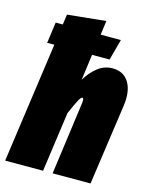

<svg xmlns="http://www.w3.org/2000/svg" viewBox="-119 -836 708 910"><g transform="rotate(15 235.0 -381.5)"><path d="M376 -554.2Q430.2 -554.2 456.1 -511.2Q481.9 -468.3 471.2 -395L415 0H229L277.8 -357.9Q280.8 -382.8 272.9 -382.8Q266.1 -382.8 256.3 -365Q246.6 -347.2 223.1 -293.9L182.1 0H-3.9L79.1 -590.8H43.9L58.1 -693.8H92.8L100.1 -744.1L288.1 -763.2L278.8 -693.8H377.9L350.1 -590.8H264.2L247.1 -463.9Q269 -501.5 301.5 -527.8Q334 -554.2 376 -554.2Z"/></g></svg>

Font: Fira Sans Compressed Heavy
Style: Italic
Weight: 900
Width: 3
Italic angle: -8°
Designer: Carrois Corporate & Edenspiekermann AG
Foundry: Carrois Corporate GbR & Edenspiekermann AG
Version: Version 4.203;PS 004.203;hotconv 1.0.88;makeotf.lib2.5.64775